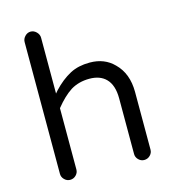

<svg xmlns="http://www.w3.org/2000/svg" viewBox="-107 -802 808 892"><g transform="rotate(-15 297.5 -356.5)"><path d="M161.1 -39.1V-334Q200.2 -382.8 238.3 -407.2Q277.3 -430.7 328.1 -430.7Q378.9 -430.7 407.2 -402.3Q438.5 -371.1 438.5 -306.6V-39.1Q438.5 -23.4 450.2 -11.7Q461.9 0 477.5 0Q494.1 0 505.9 -11.7Q517.6 -23.4 517.6 -39.1V-316.4Q517.6 -405.3 464.8 -457Q419.9 -502.9 349.6 -502.9Q348.6 -502.9 347.7 -502.9Q294.9 -502.9 254.9 -482.4Q210.9 -459 171.9 -417L161.1 -404.3V-672.9Q161.1 -688.5 148.9 -700.7Q136.7 -712.9 121.1 -712.9Q105.5 -712.9 93.8 -700.7Q82 -688.5 82 -672.9V-39.1Q82 -23.4 93.8 -11.7Q105.5 0 121.1 0Q137.7 0 149.4 -11.7Q161.1 -23.4 161.1 -39.1Z"/></g></svg>

Font: FakePearl
Style: Light
Weight: 350
Version: Version 1.2